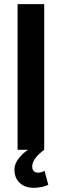

<svg xmlns="http://www.w3.org/2000/svg" viewBox="-20 -720 297 923"><path d="M49.5 95.5Q49.5 67.2 69.8 41.6Q90 16 115 0H192.5Q162 23 148.4 42.9Q134.8 62.8 134.8 80.8Q134.8 94 142 102Q149.2 110 163.2 110Q170.5 110 178.4 107.9Q186.2 105.8 194 101L212.2 168.5Q199.2 175.2 179.8 179Q160.2 182.8 142.2 182.8Q100.2 182.8 74.9 159.4Q49.5 136 49.5 95.5ZM64.5 -700H192.5V0H64.5Z"/></svg>

Font: Haskoy
Style: Regular
Weight: 400
Designer: Ertekin Erdin
Foundry: Ertekin Erdin
Version: Version 1.500